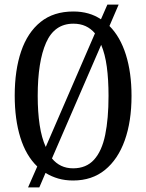

<svg xmlns="http://www.w3.org/2000/svg" viewBox="-20 -775 636 835"><path d="M142 -51Q93 -98 68.5 -177Q44 -256 44 -359Q44 -470 72 -552Q100 -634 156.5 -679.5Q213 -725 299 -725Q334 -725 364 -716.5Q394 -708 419 -691L447 -755H496L456 -662Q503 -615 527.5 -537Q552 -459 552 -358Q552 -247 522.5 -164.5Q493 -82 436.5 -36Q380 10 298 10Q263 10 233.5 1.5Q204 -7 178 -23L151 40H102ZM298 -43Q355 -43 389 -80.5Q423 -118 437.5 -188.5Q452 -259 452 -358Q452 -429 444.5 -484.5Q437 -540 420 -580L206 -86Q223 -65 246 -54Q269 -43 298 -43ZM393 -630Q375 -651 352 -661.5Q329 -672 299 -672Q217 -672 180.5 -589.5Q144 -507 144 -358Q144 -288 152.5 -231.5Q161 -175 179 -136Z"/></svg>

Font: Noto Serif ExtraCondensed
Style: Regular
Weight: 400
Width: 2
Designer: Monotype Design Team
Foundry: Monotype Imaging Inc.
Version: Version 2.013